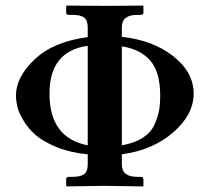

<svg xmlns="http://www.w3.org/2000/svg" viewBox="-20 -666 749 687"><path d="M293.9 -146V-502Q156.7 -482.9 157.2 -331.1Q156.7 -172.9 293.9 -146ZM416 -146Q460.9 -153.8 490.5 -172.9Q520 -191.9 532.5 -219.5Q544.9 -247.1 549.1 -270.5Q553.2 -293.9 553.2 -324.2Q553.2 -408.2 517.6 -449.2Q481.9 -490.2 416 -500ZM416 -77.1Q416 -33.2 471.2 -33.2H484.9Q492.7 -33.2 493.2 -23.9V-1L491.2 1Q391.1 -1 355 -1L219.2 1L216.8 -1V-23.9Q216.8 -32.7 225.1 -33.2H238.8Q268.6 -33.2 281.2 -43.2Q293.9 -53.2 293.9 -77.1V-113.8Q231.9 -119.6 183.3 -139.4Q134.8 -159.2 107.9 -182.6Q81.1 -206.1 64 -234.6Q46.9 -263.2 42 -284.7Q37.1 -306.2 37.1 -324.2Q37.1 -390.1 104 -453.6Q170.9 -517.1 293.9 -533.2V-568.8Q293.9 -592.8 281.5 -602.8Q269 -612.8 238.8 -612.8H225.1Q217.3 -612.8 216.8 -621.1V-645L219.2 -646Q316.4 -645 355 -645L491.2 -646L493.2 -645V-621.1Q493.2 -613.3 484.9 -612.8H471.2Q416 -612.8 416 -568.8V-534.2Q527.8 -522 600.3 -464.6Q672.9 -407.2 672.9 -331.1Q672.9 -255.9 599.9 -192.4Q526.9 -128.9 416 -113.8Z"/></svg>

Font: Linux Libertine
Style: Semibold
Weight: 600
Designer: Philipp H. Poll
Foundry: Philipp H. Poll
Version: Version 5.1.2 ; ttfautohint (v0.9)